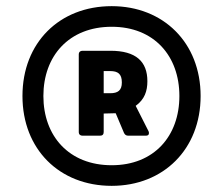

<svg xmlns="http://www.w3.org/2000/svg" viewBox="-20 -818 725 624"><path d="M343 -214C511 -214 632 -333 632 -506C632 -679 511 -798 343 -798C173 -798 53 -679 53 -506C53 -333 173 -214 343 -214ZM121 -506C121 -636 204 -731 343 -731C481 -731 563 -636 563 -506C563 -376 481 -281 343 -281C204 -281 121 -376 121 -506ZM236 -641V-389C236 -381 241 -377 248 -377H305C313 -377 317 -381 317 -389V-449L356 -450L383 -386C386 -380 390 -377 397 -377H454C461 -377 464 -380 464 -385C464 -387 464 -389 463 -391L421 -474C450 -495 459 -522 459 -554C459 -618 422 -653 339 -653H248C241 -653 236 -649 236 -641ZM338 -515H317V-587H338C363 -587 376 -578 376 -550C376 -524 363 -515 338 -515Z"/></svg>

Font: LINE Seed JP_OTF ExtraBold
Style: Regular
Weight: 800
Designer: LY Corporation & Fontrix & Fontworks
Version: Version 1.013